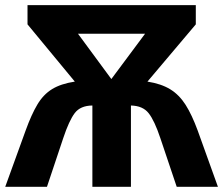

<svg xmlns="http://www.w3.org/2000/svg" viewBox="-26 -717 856 737"><path d="M79.6 -697.3H725.6V-623.5L540 -403.8Q592.8 -395.5 627.4 -374.3Q662.1 -353 686.5 -314.5Q710.9 -275.9 732.9 -215.8L810.5 0H652.3L589.4 -187Q566.9 -254.4 544.4 -282.7Q522 -311 476.6 -312V0H328.6V-312Q282.7 -311.5 261 -283Q239.3 -254.4 216.8 -187L154.3 0H-5.9L72.3 -215.8Q94.7 -277.8 117.7 -316.2Q140.6 -354.5 174.1 -375Q207.5 -395.5 261.2 -403.8L79.6 -623.5ZM401.4 -413.6 530.8 -587.4H273.4Z"/></svg>

Font: Lunasima
Style: Bold
Weight: 700
Designer: The DocRepair Project, Monotype Design Team
Foundry: Google
Version: Version 2.009